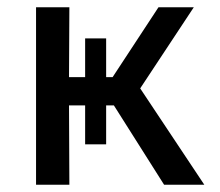

<svg xmlns="http://www.w3.org/2000/svg" viewBox="-20 -510 608 530"><path d="M433 0 267.5 -261.5 417.5 -490H515L367 -266L544 0ZM79.5 0V-490H171.5L170.5 -297H318V-219H170.5L171.5 0ZM215 -111.5V-404H273V-111.5Z"/></svg>

Font: Geologica Cursive Light
Style: Regular
Weight: 300
Designer: Sindre Bremnes, Frode Helland
Foundry: Monokrom Skriftforlag AS
Version: Version 1.010;gftools[0.9.28]